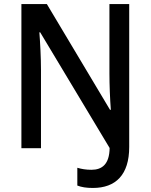

<svg xmlns="http://www.w3.org/2000/svg" viewBox="-20 -734 746 951"><path d="M440 197C553 197 620 132 620 -6V-714H522V-370C522 -314 525 -241 529 -190H525L212 -714H86V0H183V-388C183 -446 179 -524 175 -574H179L523 -1C522 79 486 107 433 107C406 107 383 103 363 97V185C383 193 408 197 440 197Z"/></svg>

Font: Noto Sans Devanagari UI SemiCondensed Medium
Style: Regular
Weight: 500
Width: 4
Designer: Jelle Bosma - Monotype Design Team
Foundry: Monotype Imaging Inc.
Version: Version 2.004